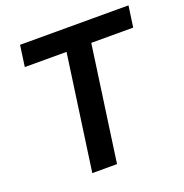

<svg xmlns="http://www.w3.org/2000/svg" viewBox="-125 -801 872 912"><g transform="rotate(-20 311.0 -345.0)"><path d="M607 -583H395L313 0H188L270 -583H59L74 -690H622Z"/></g></svg>

Font: Exo 2.0 Semi Bold
Style: Italic
Weight: 600
Italic angle: -8°
Designer: Natanael Gama
Version: Version 1.001;PS 001.001;hotconv 1.0.70;makeotf.lib2.5.58329